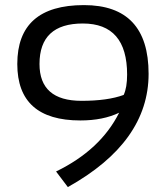

<svg xmlns="http://www.w3.org/2000/svg" viewBox="-20 -720 655 764"><path d="M571.3 -426.3Q571.3 -154.8 250 24.4L203.1 -37.6Q379.9 -123.5 454.1 -271.5Q390.1 -240.7 299.8 -240.7Q48.8 -240.7 48.8 -465.3Q48.8 -699.7 314 -699.7Q571.3 -699.7 571.3 -426.3ZM309.6 -626.5Q137.2 -626.5 137.2 -465.3Q137.2 -318.8 304.2 -318.8Q408.7 -318.8 472.2 -342.3Q485.8 -371.6 485.8 -423.3Q485.8 -626.5 309.6 -626.5Z"/></svg>

Font: Sansation
Style: Regular
Weight: 400
Designer: Bernd Montag
Version: Version 1.301